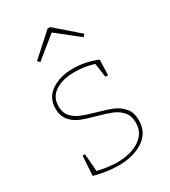

<svg xmlns="http://www.w3.org/2000/svg" viewBox="-188 -858 851 959"><g transform="rotate(-30 237.5 -379.0)"><path d="M245 -280Q300 -265 332 -251.5Q364 -238 386.5 -211.5Q409 -185 409 -140Q409 -69 352 -31.5Q295 6 208 6Q147 6 70 -14L77 -127H91L99 -26Q163 -11 211 -11Q289 -11 339.5 -44Q390 -77 390 -137Q390 -176 369.5 -200Q349 -224 318.5 -236.5Q288 -249 237 -263Q184 -277 152.5 -290Q121 -303 99 -329Q77 -355 77 -397Q77 -461 127.5 -494.5Q178 -528 252 -528Q321 -528 391 -500L388 -411H373L361 -492Q307 -509 250 -509Q182 -509 139 -481.5Q96 -454 96 -400Q96 -363 116 -340.5Q136 -318 165.5 -306Q195 -294 245 -280ZM258 -764 389 -650 377 -637 251 -737 128 -637 116 -650 243 -764Z"/></g></svg>

Font: Bitter Pro Thin
Style: Regular
Weight: 250
Designer: Sol Matas, and Bitter project Authors
Foundry: Sol Matas
Version: Version 1.010